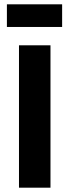

<svg xmlns="http://www.w3.org/2000/svg" viewBox="-20 -870 321 890"><path d="M68 0V-660H214V0ZM12 -745V-850H268V-745Z"/></svg>

Font: Bricolage Grotesque 18pt
Style: Bold
Weight: 700
Designer: Mathieu Triay
Foundry: Atelier Triay
Version: Version 1.000;gftools[0.9.30]